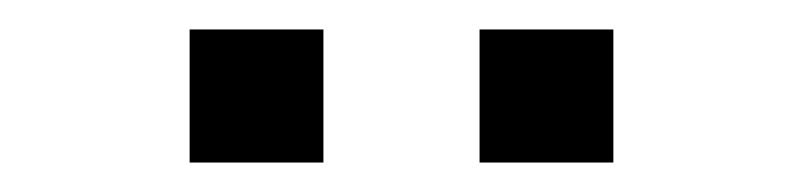

<svg xmlns="http://www.w3.org/2000/svg" viewBox="-20 -680 540 129"><path d="M107.4 -570.8V-660.2H197.3V-570.8ZM302.2 -570.8V-660.2H392.1V-570.8Z"/></svg>

Font: CMU Sans Serif
Style: Medium
Weight: 500
Version: Version 0.7.0